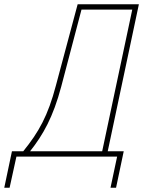

<svg xmlns="http://www.w3.org/2000/svg" viewBox="-97 -734 671 900"><path d="M-77 146H-52L-20 0H452L421 146H447L483 -25H408L554 -714H267L165 -333C128 -192 85 -115 12 -25H-41ZM44 -25C105 -102 152 -185 190 -328L285 -689H523L382 -25Z"/></svg>

Font: Noto Sans Condensed Thin
Style: Italic
Weight: 100
Width: 3
Italic angle: -12°
Designer: Monotype Design Team
Foundry: Monotype Imaging Inc.
Version: Version 2.013